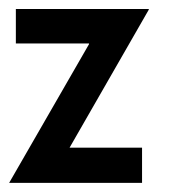

<svg xmlns="http://www.w3.org/2000/svg" viewBox="-20 -399 406 419"><path d="M14.6 -379.4H304.7V-377.9L131.8 -76.7H290V0H0L174.3 -302.7V-304.2H14.6Z"/></svg>

Font: Gasq
Style: Regular
Weight: 400
Designer: Husham Jawad
Version: Version 1.00;December 29, 2020;FontCreator 13.0.0.2683 32-bi